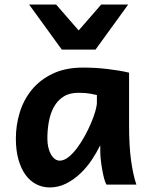

<svg xmlns="http://www.w3.org/2000/svg" viewBox="-20 -801 653 833"><path d="M400.4 -388.7Q390.1 -391.1 370.6 -394.8Q351.1 -398.4 319.8 -398.4Q281.2 -398.4 255.4 -381.8Q229.5 -365.2 214.1 -337.4Q198.7 -309.6 192.1 -273.9Q185.5 -238.3 185.5 -200.2Q185.5 -178.7 189.7 -161.1Q193.8 -143.6 201.2 -130.9Q208.5 -118.2 218.3 -111.1Q228 -104 239.3 -104Q257.3 -104 276.4 -118.9Q295.4 -133.8 313.2 -157.2Q331.1 -180.7 346.9 -209.5Q362.8 -238.3 374.8 -266.4Q386.7 -294.4 393.6 -318.4Q400.4 -342.3 400.4 -356.4ZM441.9 0Q436.5 -8.8 431.6 -27.1Q426.8 -45.4 423.1 -66.7Q419.4 -87.9 417.2 -108.6Q415 -129.4 415 -143.1V-170.9Q399.4 -139.2 377.7 -106.7Q356 -74.2 328.1 -47.9Q300.3 -21.5 266.8 -4.6Q233.4 12.2 195.3 12.2Q164.6 12.2 137.7 -1.5Q110.8 -15.1 91.1 -42Q71.3 -68.8 60.1 -108.6Q48.8 -148.4 48.8 -200.2Q48.8 -258.3 65.9 -313.7Q83 -369.1 118.7 -412.4Q154.3 -455.6 209.5 -481.7Q264.6 -507.8 340.3 -507.8Q393.6 -507.8 445.8 -501.7Q498 -495.6 540 -485.8V-258.8Q540 -166.5 548.8 -103.8Q557.6 -41 571.8 0ZM536.1 -781.2 394.5 -585.9H248L106.4 -781.2H223.6L321.3 -668.9L418.9 -781.2Z"/></svg>

Font: Andika New Basic
Style: Bold
Weight: 700
Designer: Victor Gaultney, Annie Olsen, Pablo Ugerman
Foundry: SIL International
Version: Version 5.500; ttfautohint (v1.8.3)